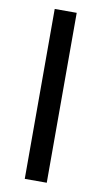

<svg xmlns="http://www.w3.org/2000/svg" viewBox="-82 -737 411 777"><g transform="rotate(10 123.5 -349.0)"><path d="M168.5 -698.2V0H78.1V-698.2Z"/></g></svg>

Font: Voltera
Style: Regular
Weight: 400
Designer: Bernd Montag
Version: Version 1.301